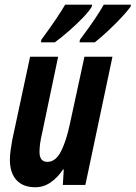

<svg xmlns="http://www.w3.org/2000/svg" viewBox="-20 -786 576 816"><path d="M129.9 9.8Q77.6 9.8 49.8 -21Q22 -51.8 22 -106.9Q22 -125 25.1 -147.7Q28.3 -170.4 32.2 -191.9L107.9 -544.9H227.1L159.2 -221.2Q147.9 -174.8 147.9 -140.1Q147.9 -98.1 181.2 -98.1Q216.3 -98.1 239 -142.3Q261.7 -186.5 276.9 -258.8L338.9 -544.9H458L342.8 0H247.1L251 -65.9H248Q224.6 -30.8 194.8 -10.5Q165 9.8 129.9 9.8ZM317.9 -606 319.8 -617.2Q356.9 -666.5 382.6 -704.6Q408.2 -742.7 420.9 -766.1H536.1L535.2 -757.8Q521.5 -738.8 494.9 -710.4Q468.3 -682.1 438 -653.8Q407.7 -625.5 382.8 -606ZM153.8 -606 155.8 -617.2Q192.9 -667.5 218.5 -705.6Q244.1 -743.7 256.8 -766.1H371.1L370.1 -757.8Q358.4 -737.8 331.8 -710.2Q305.2 -682.6 273.4 -654.8Q241.7 -627 212.9 -606Z"/></svg>

Font: Open Sans Condensed
Style: Bold Italic
Weight: 700
Width: 3
Italic angle: -12°
Designer: Monotype Design Team
Foundry: Monotype Imaging Inc.
Version: Version 3.003; ttfautohint (v1.8.4)